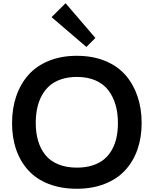

<svg xmlns="http://www.w3.org/2000/svg" viewBox="-20 -1168 959 1198"><path d="M715.8 -399.9Q715.8 -461.9 701.2 -512.9Q686.5 -564 656.7 -603.8Q627 -643.6 576.9 -665.8Q526.9 -688 460 -688Q406.2 -688 363.3 -673.8Q320.3 -659.7 290.8 -634.3Q261.2 -608.9 241.2 -572.5Q221.2 -536.1 212.2 -493.2Q203.1 -450.2 203.1 -399.9Q203.1 -338.4 218 -288.6Q232.9 -238.8 262.9 -201.2Q293 -163.6 343.3 -142.8Q393.6 -122.1 460 -122.1Q513.7 -122.1 556.6 -135.7Q599.6 -149.4 629.2 -173.8Q658.7 -198.2 678.2 -233.2Q697.8 -268.1 706.8 -309.6Q715.8 -351.1 715.8 -399.9ZM863.8 -399.9Q863.8 -309.1 837.2 -233.9Q810.5 -158.7 760 -104.5Q709.5 -50.3 632.6 -20.3Q555.7 9.8 459 9.8Q361.3 9.8 284.4 -20Q207.5 -49.8 157.5 -104.2Q107.4 -158.7 81.3 -233.6Q55.2 -308.6 55.2 -399.9Q55.2 -491.2 81.3 -567.6Q107.4 -644 157.2 -700.4Q207 -756.8 284.4 -788.3Q361.8 -819.8 459 -819.8Q557.1 -819.8 634.5 -788.6Q711.9 -757.3 761.7 -700.9Q811.5 -644.5 837.6 -568.1Q863.8 -491.7 863.8 -399.9ZM389.2 -1147.9 575.2 -931.2 519 -875 301.8 -1061Z"/></svg>

Font: Sinkin Sans 600 SemiBold
Style: Regular
Weight: 600
Designer: Keith Bates
Foundry: K-Type
Version: Sinkin Sans (version 1.0)  by Keith Bates   •   © 2014   www